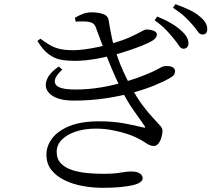

<svg xmlns="http://www.w3.org/2000/svg" viewBox="-20 -846 1040 918"><path d="M857 -613Q845 -613 835.5 -628Q826 -643 810 -662Q795 -681 773.5 -703.5Q752 -726 719 -749L732 -767Q771 -751 799.5 -734Q828 -717 846 -700Q865 -683 873 -668.5Q881 -654 881 -639Q881 -627 874.5 -620Q868 -613 857 -613ZM471 52Q424 52 376.5 43.5Q329 35 289.5 16Q250 -3 226 -33Q202 -63 202 -107Q202 -148 229.5 -184.5Q257 -221 313 -243.5Q369 -266 453 -266Q521 -266 574.5 -256Q628 -246 663 -237Q673 -234 674 -236.5Q675 -239 670 -246Q655 -268 620.5 -316Q586 -364 553 -432Q534 -471 515 -516Q496 -561 477.5 -609.5Q459 -658 441 -707Q436 -725 426 -733Q416 -741 393 -743Q380 -743 367.5 -743.5Q355 -744 342 -742L338 -761Q360 -774 378.5 -780.5Q397 -787 420 -787Q447 -787 471 -779.5Q495 -772 499 -751Q502 -733 506 -710.5Q510 -688 515 -664.5Q520 -641 527 -618Q535 -593 545 -565Q555 -537 569 -506Q583 -475 600 -442Q633 -381 661.5 -343Q690 -305 712 -282Q734 -259 745.5 -245.5Q757 -232 757 -222Q757 -207 752 -189.5Q747 -172 737.5 -160Q728 -148 716 -148Q704 -148 693.5 -153Q683 -158 670 -167Q657 -176 636 -186Q618 -196 587 -206Q556 -216 517.5 -223.5Q479 -231 438 -231Q385 -231 342.5 -217Q300 -203 275.5 -178Q251 -153 251 -120Q251 -85 272 -64Q293 -43 326.5 -32.5Q360 -22 398.5 -18.5Q437 -15 473 -15Q502 -15 521.5 -16.5Q541 -18 555.5 -20.5Q570 -23 583 -24.5Q596 -26 611 -26Q634 -26 648 -17Q662 -8 662 6Q662 17 650 25.5Q638 34 614.5 39.5Q591 45 555 48.5Q519 52 471 52ZM332 -365Q279 -365 246.5 -379.5Q214 -394 203.5 -418Q193 -442 206.5 -471Q220 -500 261 -528L278 -513Q232 -472 244.5 -445Q257 -418 340 -418Q404 -418 465 -428.5Q526 -439 581 -455.5Q636 -472 679 -490Q711 -503 727.5 -512Q744 -521 753 -525.5Q762 -530 770 -530Q783 -531 793.5 -529Q804 -527 810.5 -521Q817 -515 817 -505Q817 -497 812.5 -489.5Q808 -482 794 -474Q766 -457 719.5 -438Q673 -419 613 -402.5Q553 -386 482 -375.5Q411 -365 332 -365ZM335 -555Q301 -555 271 -560.5Q241 -566 213 -586.5Q185 -607 159 -650L173 -661Q197 -643 218.5 -630.5Q240 -618 266 -612Q292 -606 331 -606Q353 -606 384 -610Q415 -614 448 -621Q481 -628 508 -636Q565 -652 599.5 -667.5Q634 -683 653 -694Q672 -705 680 -705Q691 -705 702.5 -702.5Q714 -700 722 -695Q730 -690 730 -680Q730 -673 724.5 -665.5Q719 -658 708 -651Q694 -642 654.5 -626Q615 -610 560.5 -593.5Q506 -577 447 -566Q388 -555 335 -555ZM948 -681Q935 -681 925.5 -695.5Q916 -710 899 -729Q883 -748 862.5 -767Q842 -786 807 -809L819 -826Q858 -812 887 -798Q916 -784 933 -769Q954 -752 962.5 -737Q971 -722 971 -707Q971 -694 965 -687.5Q959 -681 948 -681Z"/></svg>

Font: Noto Serif SC
Style: Regular
Weight: 400
Designer: Ryoko NISHIZUKA 西塚涼子 (kana & ideographs); Frank Grießhammer (Latin, Greek & Cyrillic); Wenlong ZHANG 张文龙 (bopomofo); San
Foundry: Adobe
Version: Version 2.002-H1;hotconv 1.1.0;makeotfexe 2.6.0